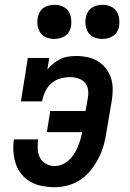

<svg xmlns="http://www.w3.org/2000/svg" viewBox="-20 -771 540 799"><path d="M207 8Q181 8 155 3Q129 -2 107.5 -14Q86 -26 70 -45.5Q54 -65 46 -88.5Q38 -112 36 -138.5Q34 -165 38 -191H139Q136 -172 137 -152Q138 -132 146 -115.5Q154 -99 171 -89.5Q188 -80 207 -80Q223 -80 238.5 -86.5Q254 -93 266.5 -104.5Q279 -116 288 -130Q297 -144 303.5 -159.5Q310 -175 314.5 -190Q319 -205 322 -221H175L189 -309H336L346 -366Q349 -383 346 -400Q343 -417 332 -428.5Q321 -440 304.5 -445Q288 -450 271 -450Q251 -450 230 -444Q209 -438 193 -423.5Q177 -409 168 -389.5Q159 -370 155 -349H67L96 -530H185L177 -481Q188 -495 202 -506.5Q216 -518 231.5 -525.5Q247 -533 264 -535.5Q281 -538 297 -538Q321 -538 344.5 -533Q368 -528 387.5 -516Q407 -504 421 -486Q435 -468 442 -446Q449 -424 449 -400Q449 -376 445 -351L423 -222Q419 -194 411.5 -167Q404 -140 390.5 -113.5Q377 -87 358.5 -63.5Q340 -40 315.5 -23.5Q291 -7 263 0.5Q235 8 207 8ZM406 -609Q389 -609 373.5 -615Q358 -621 348.5 -634Q339 -647 336.5 -663.5Q334 -680 337 -697Q339 -709 345 -720Q351 -731 361 -738Q371 -745 383 -748Q395 -751 406 -751Q423 -751 438.5 -745Q454 -739 463.5 -726Q473 -713 475.5 -696.5Q478 -680 476 -663Q474 -651 468 -640Q462 -629 451.5 -622Q441 -615 429.5 -612Q418 -609 406 -609ZM206 -609Q189 -609 173.5 -615Q158 -621 148.5 -634Q139 -647 136.5 -663.5Q134 -680 137 -697Q139 -709 145 -720Q151 -731 161 -738Q171 -745 183 -748Q195 -751 206 -751Q223 -751 238.5 -745Q254 -739 263.5 -726Q273 -713 275.5 -696.5Q278 -680 276 -663Q274 -651 268 -640Q262 -629 251.5 -622Q241 -615 229.5 -612Q218 -609 206 -609Z"/></svg>

Font: Iosevka Slab Semibold Oblique
Style: Regular
Weight: 600
Italic angle: -9°
Monospace: yes
Designer: Belleve Invis
Foundry: Belleve Invis
Version: Version 11.1.1; ttfautohint (v1.8.3)